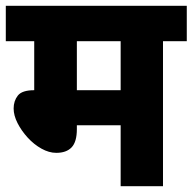

<svg xmlns="http://www.w3.org/2000/svg" viewBox="-20 -642 664 662"><path d="M542 -500V0H396V-210H245V-197Q245 -153 227 -134Q209 -115 174 -115Q149 -115 123 -129.5Q97 -144 75.5 -167.5Q54 -191 40.5 -217.5Q27 -244 27 -268Q27 -294 41.5 -312.5Q56 -331 98 -331V-500H0V-622H624V-500ZM396 -500H245V-331H396Z"/></svg>

Font: Noto Sans SemiCondensed ExtraBold
Style: Regular
Weight: 800
Width: 4
Designer: Monotype Design Team
Foundry: Monotype Imaging Inc.
Version: Version 2.013; ttfautohint (v1.8.4.7-5d5b)